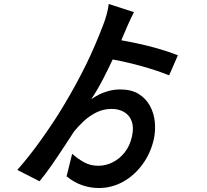

<svg xmlns="http://www.w3.org/2000/svg" viewBox="-20 -864 1040 966"><path d="M585 -414Q641 -414 678 -391Q715 -368 735 -330.5Q755 -293 759 -249.5Q763 -206 754 -164Q738 -93 697 -37Q656 19 599 50.5Q542 82 477 82Q434 82 392.5 67.5Q351 53 315 23L343 -90Q374 -63 405 -46.5Q436 -30 475 -30Q512 -30 547 -47.5Q582 -65 608 -98Q634 -131 644 -178Q654 -222 643 -253Q632 -284 605 -300Q578 -316 542 -316Q500 -316 465 -298.5Q430 -281 402 -255Q374 -229 353 -203Q332 -171 302 -125Q272 -79 240 -33Q208 13 179 48L67 -9Q98 -44 129.5 -84Q161 -124 191 -166.5Q221 -209 248.5 -250.5Q276 -292 298 -329Q334 -389 362 -440.5Q390 -492 413.5 -540Q437 -588 458 -637Q479 -686 500 -741Q509 -763 517 -793Q525 -823 527 -844L654 -803Q648 -792 639.5 -774Q631 -756 623.5 -739Q616 -722 611 -710Q585 -647 555.5 -583Q526 -519 496.5 -462.5Q467 -406 439 -365Q455 -376 477 -387.5Q499 -399 527 -406.5Q555 -414 585 -414ZM487 -574 525 -672Q598 -661 657.5 -648.5Q717 -636 770 -621Q823 -606 875 -586L831 -485Q782 -505 721 -523Q660 -541 599 -554.5Q538 -568 487 -574Z"/></svg>

Font: Noto Sans JP Thin SemiBold
Style: Regular
Weight: 600
Version: Version 2.004-H2;hotconv 1.0.118;makeotfexe 2.5.65603